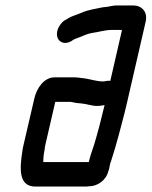

<svg xmlns="http://www.w3.org/2000/svg" viewBox="-20 -635 557 705"><path d="M358 -336C336 -336 312 -344 292 -347L276 -349C269 -350 262 -351 254 -351H180C143 -351 115 -313 106 -273L66 -101C64 -94 63 -86 62 -79C52 -15 48 50 110 50H289C295 50 303 50 307 49C338 49 370 27 378 -7C381 -14 382 -21 383 -27C384 -32 385 -37 388 -44C399 -78 406 -102 416 -139C425 -175 437 -216 445 -252L515 -556C523 -592 500 -615 469 -615H409C397 -615 384 -612 374 -610L356 -608C329 -602 304 -599 281 -589C262 -580 243 -577 226 -565C211 -558 202 -548 194 -532C177 -492 207 -464 242 -484C246 -487 251 -490 255 -492C275 -498 295 -510 318 -514C341 -517 366 -525 388 -525H428L385 -338C375 -340 368 -336 358 -336ZM144 -86C144 -91 145 -96 146 -101L183 -261H234C237 -261 241 -261 245 -260L260 -257C266 -256 273 -256 280 -255C301 -253 316 -246 337 -246C348 -246 355 -248 364 -249C353 -202 339 -148 326 -105C320 -88 309 -55 306 -40H139C139 -55 140 -68 144 -86Z"/></svg>

Font: Electronic
Style: CircIt
Weight: 900
Version: Version 1.011